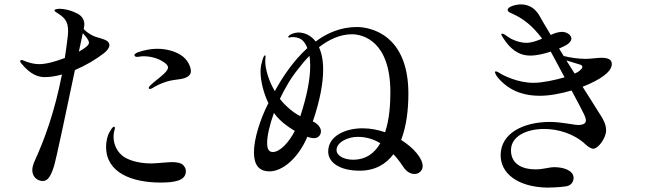

<svg xmlns="http://www.w3.org/2000/svg" viewBox="-20 -817 3040 874"><path d="M478 -611C478 -630 459 -636 437 -643C423 -647 411 -650 398 -657C378 -668 367 -678 361 -685C362 -692 364 -699 364 -705C364 -742 336 -754 318 -762C298 -771 270 -777 253 -777C242 -777 228 -775 228 -770C228 -766 231 -764 236 -761C273 -738 290 -722 290 -676C290 -665 289 -655 288 -648C284 -615 280 -583 275 -553C254 -545 233 -538 213 -533C193 -528 174 -525 159 -525C136 -525 116 -530 93 -539C86 -542 81 -544 78 -544C75 -544 72 -542 72 -538C72 -535 74 -531 79 -526C119 -478 153 -466 183 -466C208 -466 234 -470 262 -478C229 -309 183 -183 139 -87C131 -69 127 -55 127 -43C127 -11 151 7 175 7C197 7 211 -14 225 -58C236 -92 285 -327 321 -498C370 -519 416 -546 452 -574C468 -586 478 -600 478 -611ZM339 -582C347 -619 353 -649 357 -666C371 -650 385 -635 385 -622C385 -611 366 -597 339 -582ZM802 -567C777 -583 739 -595 695 -595C667 -595 636 -589 605 -578C599 -575 592 -571 592 -566C592 -560 598 -558 606 -558C609 -558 620 -561 635 -561C655 -561 697 -556 730 -531C741 -523 745 -515 745 -510C745 -493 713 -469 688 -449C675 -438 669 -433 662 -426C658 -421 657 -418 657 -416C657 -414 659 -412 662 -412C665 -412 669 -413 674 -416C685 -424 714 -438 737 -445C758 -452 782 -454 801 -457C828 -461 849 -472 849 -493C849 -512 835 -547 802 -567ZM761 -79C747 -79 686 -73 669 -73C605 -73 557 -91 536 -109C503 -137 497 -174 497 -194C497 -198 497 -203 498 -209C499 -220 503 -229 503 -234C503 -239 501 -240 499 -240C492 -240 485 -227 476 -211C471 -202 463 -178 463 -148C463 -31 580 14 711 14C773 14 826 6 826 -37C826 -45 824 -53 819 -59C812 -71 797 -79 761 -79Z M1806 -180C1830 -242 1839 -317 1839 -391C1839 -659 1667 -694 1605 -694C1533 -694 1470 -668 1417 -628C1395 -657 1365 -669 1339 -669C1330 -669 1319 -667 1310 -663C1301 -660 1292 -653 1292 -649C1292 -647 1294 -646 1298 -646C1300 -646 1303 -647 1306 -648H1316C1324 -648 1334 -646 1341 -643C1357 -637 1370 -622 1379 -598C1314 -539 1264 -463 1231 -402C1207 -443 1192 -487 1188 -526C1187 -535 1188 -544 1188 -550C1188 -555 1189 -559 1189 -561C1189 -563 1188 -565 1186 -565C1182 -565 1176 -552 1172 -533C1168 -520 1166 -506 1166 -492C1166 -445 1181 -391 1202 -347C1201 -346 1200 -344 1199 -342C1166 -277 1136 -187 1136 -124C1136 -67 1158 -37 1207 -37C1266 -37 1337 -96 1379 -194C1391 -190 1401 -188 1408 -188C1429 -188 1441 -202 1441 -220C1441 -231 1434 -244 1421 -254C1416 -258 1410 -262 1404 -264C1438 -364 1451 -441 1451 -500C1451 -543 1444 -576 1432 -602C1477 -637 1528 -661 1582 -661C1633 -661 1757 -629 1757 -397C1757 -344 1753 -274 1733 -215C1701 -226 1666 -233 1630 -233C1557 -233 1474 -201 1474 -127C1474 -77 1527 -40 1617 -40C1687 -40 1736 -69 1771 -115C1786 -99 1801 -80 1816 -57C1830 -36 1848 -25 1867 -25C1888 -25 1904 -41 1904 -61C1904 -95 1865 -143 1806 -180ZM1285 -333C1274 -343 1263 -355 1254 -367C1277 -415 1305 -464 1339 -505C1354 -525 1370 -544 1389 -563C1391 -549 1392 -533 1392 -516C1392 -461 1379 -385 1347 -288C1330 -297 1309 -310 1285 -333ZM1222 -125C1204 -125 1196 -138 1196 -166C1196 -198 1207 -248 1227 -303L1233 -295C1256 -265 1290 -240 1322 -221C1296 -170 1255 -125 1222 -125ZM1587 -90C1548 -90 1512 -107 1512 -134C1512 -170 1564 -194 1608 -194C1642 -194 1677 -186 1711 -165C1686 -121 1647 -90 1587 -90Z M2765 -525C2765 -548 2746 -554 2716 -554C2703 -554 2665 -549 2647 -549C2612 -549 2574 -555 2546 -562C2539 -574 2532 -585 2525 -596C2540 -603 2552 -608 2558 -612C2569 -618 2581 -630 2581 -641C2581 -656 2563 -672 2537 -672C2532 -672 2520 -670 2513 -668C2505 -666 2497 -662 2487 -658C2461 -701 2441 -735 2433 -750C2415 -778 2389 -797 2351 -797C2332 -797 2291 -788 2291 -772C2291 -760 2311 -757 2330 -746C2359 -731 2401 -704 2448 -641C2424 -631 2399 -622 2376 -622C2340 -622 2303 -641 2293 -649C2282 -657 2272 -664 2266 -664C2264 -664 2262 -662 2262 -660C2262 -656 2267 -651 2270 -645C2301 -596 2339 -564 2394 -564C2423 -564 2457 -572 2487 -582C2491 -575 2495 -568 2499 -560L2550 -465C2505 -452 2448 -440 2408 -440C2337 -440 2269 -474 2252 -486C2247 -489 2241 -492 2237 -492C2235 -492 2233 -491 2233 -489C2233 -483 2241 -468 2256 -453C2311 -395 2378 -381 2437 -381C2482 -381 2534 -391 2582 -405C2612 -349 2633 -309 2639 -296C2643 -288 2647 -277 2647 -268C2647 -252 2628 -248 2612 -248C2595 -248 2533 -262 2484 -262C2366 -262 2259 -213 2259 -110C2259 -28 2336 34 2470 37C2480 37 2528 36 2558 31C2581 27 2591 9 2591 -7C2591 -41 2546 -56 2503 -56C2479 -56 2454 -46 2417 -46C2361 -46 2306 -68 2306 -133C2306 -197 2377 -230 2457 -230C2520 -230 2592 -209 2644 -161C2657 -149 2670 -140 2681 -140C2703 -140 2739 -189 2739 -223C2739 -250 2728 -272 2704 -308C2691 -328 2665 -371 2632 -422C2672 -438 2706 -455 2728 -472C2744 -484 2765 -503 2765 -525ZM2558 -542 2617 -524C2627 -522 2631 -517 2631 -512C2631 -506 2622 -497 2610 -489C2606 -487 2601 -484 2596 -482Z"/></svg>

Font: Shippori Mincho OTF Medium
Style: Regular
Weight: 500
Designer: FONTDASU
Foundry: FONTDASU / Google Inc. / but / Adobe
Version: Version 3.300;hotconv 1.0.109;makeotfexe 2.5.65596